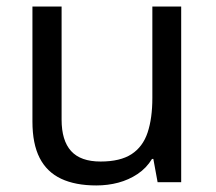

<svg xmlns="http://www.w3.org/2000/svg" viewBox="-20 -556 658 586"><path d="M533 -536V0H461L448 -71H444Q427 -43 400 -25Q373 -7 341 1.5Q309 10 274 10Q210 10 166.5 -10.5Q123 -31 101 -74Q79 -117 79 -185V-536H168V-191Q168 -127 197 -95Q226 -63 287 -63Q347 -63 381.5 -85.5Q416 -108 430.5 -151.5Q445 -195 445 -257V-536Z"/></svg>

Font: Noto Sans Khmer UI
Style: Regular
Weight: 400
Designer: Danh Hong and the Monotype Design Team
Foundry: Monotype Imaging Inc.
Version: Version 2.002